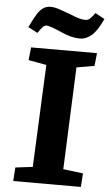

<svg xmlns="http://www.w3.org/2000/svg" viewBox="-61 -958 568 998"><g transform="rotate(5 223.0 -459.5)"><path d="M166 -616 72 -633 79 -700H423L416 -633L323 -617L301 -84L405 -71L400 0H47L52 -71L142 -82ZM326 -768Q284 -768 230 -792Q167 -820 151 -820Q140 -820 132 -812.5Q124 -805 105 -778L56 -804Q77 -849 93 -874Q109 -899 125.5 -909Q142 -919 163 -919Q181 -919 201.5 -912.5Q222 -906 265 -890Q296 -877 314 -872Q332 -867 346 -867Q360 -867 370 -875Q380 -883 397 -907L446 -880Q417 -817 388.5 -792.5Q360 -768 326 -768Z"/></g></svg>

Font: Literata 7pt
Style: Bold Italic
Weight: 700
Italic angle: -2°
Designer: Latin by Veronika Burian and Jose Scaglione. Greek by Irene Vlachou. Cyrillic by Vera Evstafieva
Foundry: TypeTogether
Version: Version 3.002